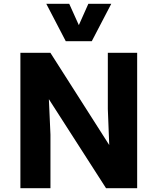

<svg xmlns="http://www.w3.org/2000/svg" viewBox="-20 -988 827 1008"><path d="M87.1 0V-710.9H244.5L553.5 -226.5L546.1 -415.5V-710.9H700.1V0H536.7L236.6 -467.3L244.9 -281.3V0ZM325.2 -771.8 223.1 -967.9H343.5L393.9 -856.1L443.8 -967.9H564.1L461.9 -771.8Z"/></svg>

Font: Comme
Style: Regular
Weight: 400
Designer: Vernon Adams
Foundry: Vernon Adams
Version: Version 1.000;gftools[0.9.27]